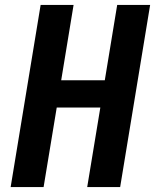

<svg xmlns="http://www.w3.org/2000/svg" viewBox="-20 -755 640 775"><path d="M23 0 144 -735H277L227 -431H403L453 -735H586L465 0H332L385 -321H209L156 0Z"/></svg>

Font: Iosevka Extrabold Extended
Style: Italic
Weight: 800
Width: 7
Italic angle: -9°
Monospace: yes
Designer: Belleve Invis
Foundry: Belleve Invis
Version: Version 32.5.0; ttfautohint (v1.8.4)